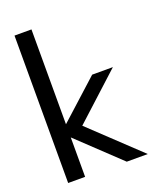

<svg xmlns="http://www.w3.org/2000/svg" viewBox="-131 -765 682 842"><g transform="rotate(-20 210.5 -344.0)"><path d="M301.4 -410.5H398.1L184.1 -214.9L411.6 0H313.5L119.1 -183.9V0H40V-688H119.1V-245.4Z"/></g></svg>

Font: League Spartan Extralight
Style: Regular
Weight: 200
Foundry: The League of Moveable Type
Version: Version 2.300; ttfautohint (v1.8.3)